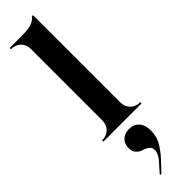

<svg xmlns="http://www.w3.org/2000/svg" viewBox="-390 -756 1087 1087"><g transform="rotate(-45 153.0 -212.5)"><path d="M0 0V-10Q36 -10 58.5 -32Q81 -54 81 -90V-660Q81 -696 58.5 -718Q36 -740 0 -740V-750H102Q153 -750 180 -761Q205 -772 215 -788H225V-90Q225 -54 247.5 -32Q270 -10 306 -10V0ZM102 363 93 359Q103 347 122 326Q141 305 149.5 295Q158 285 165.5 269.5Q173 254 173 238Q173 219 157.5 207.5Q142 196 124 191.5Q106 187 90.5 171Q75 155 75 128Q75 93 96.5 72.5Q118 52 154 52Q191 52 213 76.5Q235 101 235 143Q235 171 229 194Q223 217 207 241Q191 265 180 278.5Q169 292 141.5 321Q114 350 102 363Z"/></g></svg>

Font: Gloock
Style: Regular
Weight: 400
Designer: Duarte Pinto
Foundry: Duarte Pinto
Version: Version 1.000